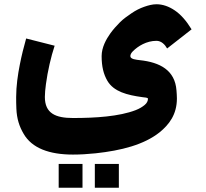

<svg xmlns="http://www.w3.org/2000/svg" viewBox="-20 -512 969 903"><path d="M766 -284 881 -374C856 -415 830 -444 802 -463C774 -482 745 -492 716 -492C697 -492 678 -487 658 -480C638 -473 618 -463 599 -450C580 -437 561 -424 544 -407C527 -390 512 -373 499 -355C479 -327 458 -289 458 -248C458 -199 467 -163 485 -132C515 -81 577 -65 650 -55C661 -53 671 -54 676 -49C676 -37 671 -27 660 -18C649 -9 636 -1 618 6C540 36 429 43 323 43C241 43 191 21 191 -56C191 -73 193 -93 196 -116C204 -177 220 -246 237 -297L103 -331C93 -296 81 -249 73 -207C64 -162 56 -107 56 -56C56 -39 56 -21 57 -1C59 47 71 83 91 117C130 185 212 215 323 215C357 215 392 213 430 209C550 196 657 169 731 110C775 74 812 27 812 -49C812 -61 811 -74 810 -87C803 -182 732 -219 638 -229C622 -231 593 -233 593 -248C593 -255 597 -263 605 -271C629 -295 669 -320 716 -320C739 -320 756 -302 766 -284ZM368 371V259H256V371ZM539 371V259H426V371Z"/></svg>

Font: Iranian Sans Web
Style: Bold
Weight: 700
Designer: Hooman Mehr, Hadi Navid in Neviseh Pardaz Co. Ltd. (http://nevisa.com)
Foundry: http://font-store.ir
Version: 5.0.2 build 3/9/1393